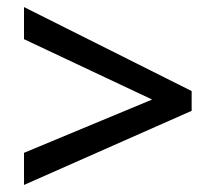

<svg xmlns="http://www.w3.org/2000/svg" viewBox="-20 -634 612 544"><path d="M48 -201 411 -352 48 -523V-614L523 -376V-320L48 -110Z"/></svg>

Font: Noto Sans Vithkuqi Medium
Style: Regular
Weight: 500
Version: Version 1.001